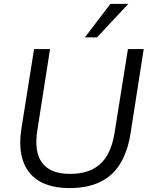

<svg xmlns="http://www.w3.org/2000/svg" viewBox="-20 -957 768 986"><path d="M336 9Q269 9 217.5 -10Q166 -29 133.5 -67.5Q101 -106 89.5 -163.5Q78 -221 90 -297L155 -705H237L172 -290Q154 -177 196.5 -120.5Q239 -64 340 -64Q438 -64 494 -114Q550 -164 568 -273L637 -705H718L650 -269Q635 -178 597 -116Q559 -54 494 -22.5Q429 9 336 9ZM416 -765 547 -937H639L478 -765Z"/></svg>

Font: Nunito Sans 12pt
Style: Italic
Weight: 400
Italic angle: -9°
Designer: Vernon Adams
Foundry: Vernon Adams
Version: Version 3.101;gftools[0.9.27]